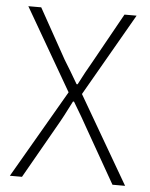

<svg xmlns="http://www.w3.org/2000/svg" viewBox="-49 -700 581 742"><g transform="rotate(5 241.0 -329.5)"><path d="M17 0 215 -341 31 -659H81L189 -465Q203 -443 215 -422.5Q227 -402 243 -375H247Q261 -402 272 -422.5Q283 -443 296 -465L404 -659H451L267 -339L464 0H415L300 -202Q287 -226 272 -251.5Q257 -277 239 -307H235Q220 -277 206.5 -251.5Q193 -226 179 -202L64 0Z"/></g></svg>

Font: Mada Light
Style: Regular
Weight: 300
Designer: Khaled Hosny
Version: Version 1.5